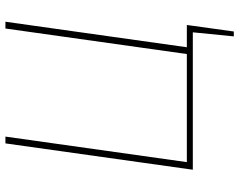

<svg xmlns="http://www.w3.org/2000/svg" viewBox="-107 -623 881 707"><g transform="rotate(-90 333.5 -269.5)"><path d="M513 -22H595L592 0L571 151H553L568 0H62L159 -690H184L90 -22H488L582 -690H607Z"/></g></svg>

Font: Exo 2.0 Thin
Style: Italic
Weight: 250
Italic angle: -8°
Designer: Natanael Gama
Version: Version 1.001;PS 001.001;hotconv 1.0.70;makeotf.lib2.5.58329